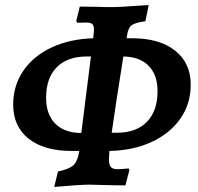

<svg xmlns="http://www.w3.org/2000/svg" viewBox="-20 -699 782 758"><path d="M412 -103 410 -73Q410 -48 417.5 -39.5Q425 -31 445 -31Q458 -31 488 -34L491 -28L475 33L410 32L332 30Q298 30 194 39L209 -22Q253 -31 270 -47Q287 -63 293 -103H264Q154 -103 93 -151.5Q32 -200 32 -286Q32 -361 72 -419.5Q112 -478 183.5 -511.5Q255 -545 348 -548L349 -558Q351 -576 351 -581Q351 -598 344.5 -604Q338 -610 320 -610L285 -609L281 -616L295 -673L365 -672Q388 -671 429 -671Q451 -671 518 -676L567 -679L554 -615Q514 -610 500 -599.5Q486 -589 482 -561Q480 -553 480 -548H501Q610 -548 671.5 -499Q733 -450 733 -365Q733 -289 692 -230.5Q651 -172 578.5 -138.5Q506 -105 412 -103ZM299 -174H301L339 -476H323Q246 -476 204 -433.5Q162 -391 162 -313Q162 -248 197.5 -211.5Q233 -175 299 -174ZM467 -476Q435 -276 421 -175H442Q518 -175 560 -218Q602 -261 602 -339Q602 -403 567 -439Q532 -475 467 -476Z"/></svg>

Font: Alegreya SC
Style: Bold Italic
Weight: 700
Italic angle: -7°
Designer: Juan Pablo del Peral
Foundry: Huerta Tipografica
Version: Version 2.007; ttfautohint (v1.6)